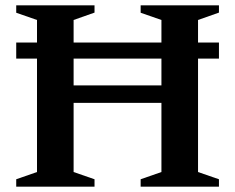

<svg xmlns="http://www.w3.org/2000/svg" viewBox="-20 -696 876 716"><path d="M254.5 -54.5 332.5 -27.5V0H40.5V-27.5L118 -54.5V-621.5L40.5 -648.5V-676H332.5V-649L254.5 -621.5ZM718.5 -54.5 796.5 -27.5V0H504.5V-27.5L582 -54.5V-621.5L504.5 -648.5V-676H796.5V-649L718.5 -621.5ZM40.5 -477.5V-537.5H796.5V-477.5ZM178 -312.5V-377.5H659V-312.5Z"/></svg>

Font: Newsreader 16pt SemiBold
Style: Regular
Weight: 600
Designer: Hugues Gentile
Foundry: Production Type
Version: Version 1.003